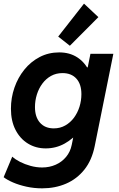

<svg xmlns="http://www.w3.org/2000/svg" viewBox="-27 -818 651 1052"><path d="M204.3 213.9Q158.5 213.9 117.5 204.7Q76.5 195.6 44.3 181.7Q12.1 167.7 -7 152.9L40.1 40.4Q56.5 55.4 82.8 68.9Q109.2 82.3 140.9 91Q172.7 99.6 203.9 99.6Q244 99.6 277.9 84.6Q311.8 69.7 335 41.8Q358.3 14 366 -24.2L374 -63.6H358.5L388.2 -114.3L446.5 -401.2L422.8 -449.2H453.7L468.5 -523.1H594L492.1 -18.3Q476.5 59.9 435.3 111.4Q394.1 162.9 334.7 188.4Q275.3 213.9 204.3 213.9ZM223.4 -4.9Q169.5 -4.9 126.3 -31.3Q83.1 -57.6 58 -106.5Q32.9 -155.3 32.9 -222.1Q32.9 -282.3 52.1 -337.7Q71.3 -393.1 106.6 -436.7Q141.9 -480.3 190.5 -505.6Q239 -530.9 297.6 -530.9Q354.2 -530.9 396.1 -504Q438 -477 461 -428.8Q484 -380.7 484 -317.1Q484 -258.2 464.4 -202.5Q444.8 -146.7 409.6 -102.2Q374.3 -57.6 326.9 -31.2Q279.4 -4.9 223.4 -4.9ZM267.9 -114.6Q302.6 -114.6 330.6 -130.6Q358.7 -146.5 378.4 -173.2Q398.1 -200 408.6 -233.4Q419 -266.9 419 -302.1Q419 -356.8 391.6 -387.1Q364.2 -417.5 315.4 -417.5Q280.4 -417.5 252.6 -402Q224.8 -386.5 205.1 -359.9Q185.4 -333.4 175 -300Q164.6 -266.6 164.6 -231.1Q164.6 -177 192 -145.8Q219.4 -114.6 267.9 -114.6ZM355.8 -567.3 291.9 -617.6 433.3 -798 512.1 -724.2Z"/></svg>

Font: Reddit Sans
Style: Italic
Weight: 400
Italic angle: -11.25°
Designer: Stephen Hutchings
Version: Version 1.013